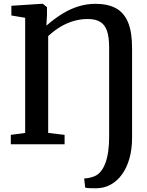

<svg xmlns="http://www.w3.org/2000/svg" viewBox="-20 -774 789 1030"><path d="M437 232.5 431.5 183Q439 183.5 454 181Q469 178.5 485.5 172Q506 164 521 145.2Q536 126.5 546 99Q556 71.5 560.8 36.2Q565.5 1 565.5 -40V-520Q565.5 -576.5 553.5 -609.8Q541.5 -643 516.2 -657.5Q491 -672 451 -672Q411.5 -672 374.8 -661.2Q338 -650.5 304.2 -630.2Q270.5 -610 238.5 -580.5V-61L326.5 -50.5V0H38V-50.5L115 -61V-678.5L41 -691V-743L202 -753.5H210L232 -735.5V-695L229 -636.5Q273 -675 315.8 -701Q358.5 -727 402.2 -740.2Q446 -753.5 492 -753.5Q558 -753.5 601.5 -730Q645 -706.5 666.8 -654.5Q688.5 -602.5 688.5 -516.5V-34.5Q688.5 26 674.5 75.8Q660.5 125.5 634.8 161.2Q609 197 573.5 216.5Q538 236 495 236Q478.5 236 462.5 235.5Q446.5 235 437 232.5Z"/></svg>

Font: Merriweather 28pt SemiBold
Style: Regular
Weight: 600
Version: Version 2.100